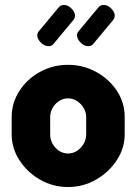

<svg xmlns="http://www.w3.org/2000/svg" viewBox="-20 -743 549 773"><path d="M254 10Q193 10 141.5 -19.5Q90 -49 58.5 -97.5Q27 -146 27 -202V-272Q27 -328 57.5 -376Q88 -424 140 -453Q192 -482 254 -482Q315 -482 367 -453.5Q419 -425 450.5 -377.5Q482 -330 482 -272V-202Q482 -147 450.5 -98.5Q419 -50 367 -20Q315 10 254 10ZM254 -125Q274 -125 290.5 -136Q307 -147 317 -164.5Q327 -182 327 -202V-272Q327 -291 317 -308Q307 -325 290.5 -336Q274 -347 254 -347Q234 -347 217.5 -336Q201 -325 191.5 -308Q182 -291 182 -272V-202Q182 -182 191.5 -164.5Q201 -147 217.5 -136Q234 -125 254 -125ZM336 -557Q319 -557 304.5 -571.5Q290 -586 290 -601Q290 -610 297 -618L376 -713Q381 -719 386.5 -721Q392 -723 398 -723Q414 -723 428 -708.5Q442 -694 442 -680Q442 -671 436 -663L357 -568Q349 -557 336 -557ZM176 -557Q159 -557 144.5 -571.5Q130 -586 130 -601Q130 -610 137 -618L216 -713Q221 -719 226.5 -721Q232 -723 238 -723Q254 -723 268 -708.5Q282 -694 282 -680Q282 -671 276 -663L197 -568Q189 -557 176 -557Z"/></svg>

Font: Dosis ExtraLight ExtraBold
Style: Regular
Weight: 800
Version: Version 3.001; ttfautohint (v1.8.2)